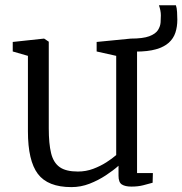

<svg xmlns="http://www.w3.org/2000/svg" viewBox="-20 -716 709 746"><path d="M490.5 9Q466.5 9 453.5 0.8Q440.5 -7.5 440.5 -33V-72Q420.5 -54 391.2 -34.8Q362 -15.5 328 -2.2Q294 11 257.5 11Q166 11 127.2 -40.2Q88.5 -91.5 88.5 -205.5V-499L29.5 -516V-553L150.5 -566H151.5L169.5 -554V-217Q169.5 -158 178.5 -121Q187.5 -84 211.8 -66.8Q236 -49.5 282.5 -49.5Q314 -49.5 342 -60Q370 -70.5 393 -85.2Q416 -100 431.5 -113.5V-499L355.5 -516V-553L488 -566H489.5L512.5 -554V-43.5H574L573 -6Q556.5 -1.5 536.5 3.8Q516.5 9 490.5 9ZM506.5 -515.5 487 -566Q535.5 -566 560 -575.2Q584.5 -584.5 593.8 -599.2Q603 -614 604 -629.2Q605 -644.5 605 -656.5Q605 -665.5 603 -675.8Q601 -686 597.5 -695.5H663.5Q667 -686 668 -669Q669 -652 669 -639.5Q669 -612 661.5 -589.2Q654 -566.5 635.8 -550Q617.5 -533.5 586 -524.5Q554.5 -515.5 506.5 -515.5Z"/></svg>

Font: Merriweather 20pt Light
Style: Regular
Weight: 300
Version: Version 2.100